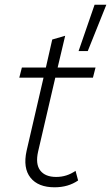

<svg xmlns="http://www.w3.org/2000/svg" viewBox="-20 -787 472 816"><path d="M432 -767 353 -570H314L382 -767ZM257 -635 225 -500H386L375 -457H215L142 -143Q130 -90 151 -62.5Q172 -35 219 -35Q264 -35 301 -61L312 -20Q270 9 212 9Q142 9 109.5 -32Q77 -73 93 -146L165 -457H62L73 -500H175L202 -619Z"/></svg>

Font: Elaine Sans Light
Style: Italic
Weight: 300
Italic angle: -13°
Designer: Wei Huang
Foundry: Wei Huang
Version: Version 2.001;December 24, 2019;FontCreator 12.0.0.2547 64-b